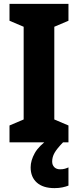

<svg xmlns="http://www.w3.org/2000/svg" viewBox="-20 -734 403 990"><path d="M333 0H29V-87L102 -118V-596L29 -627V-714H333V-627L260 -596V-118L333 -87ZM249 99Q249 117 260 128Q271 139 290 139Q304 139 314.5 136Q325 133 333 129V223Q321 228 302.5 232Q284 236 261 236Q202 236 170 207.5Q138 179 138 129Q138 94 159 56Q180 18 232 -18L305 0Q273 33 261 54.5Q249 76 249 99Z"/></svg>

Font: Noto Sans Lao UI Cond ExtBd
Style: Regular
Weight: 800
Width: 3
Designer: Monotype Design Team
Foundry: Monotype Imaging Inc.
Version: Version 2.000; ttfautohint (v1.8.4.7-5d5b)